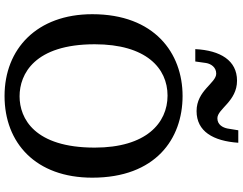

<svg xmlns="http://www.w3.org/2000/svg" viewBox="-128 -890 1027 811"><g transform="rotate(90 385.5 -484.5)"><path d="M40 -360.8C40 -127 186.5 9.8 385.3 9.8C584 9.8 730.5 -122.1 730.5 -360.8C730.5 -627.9 566.9 -742.2 385.3 -742.2C203.6 -742.2 40 -623 40 -360.8ZM386.7 -53.7C293 -53.7 167 -116.7 167 -371.1C167 -587.9 267.6 -678.7 383.8 -678.7C500 -678.7 603.5 -587.9 603.5 -371.1C603.5 -116.7 480.5 -53.7 386.7 -53.7ZM449.2 -801.3C535.2 -801.3 575.7 -871.6 583 -977.5H530.3L522.9 -932.1C519 -912.1 506.8 -889.2 479.5 -889.2C439.9 -889.2 408.2 -972.2 320.8 -972.2C235.4 -972.2 192.9 -901.9 187.5 -795.9H239.7L246.1 -841.3C249.5 -861.8 263.7 -884.3 291 -884.3C331.1 -884.3 362.3 -801.3 449.2 -801.3Z"/></g></svg>

Font: Arbutus Slab
Style: Regular
Weight: 400
Designer: Karolina Lach
Foundry: Karolina Lach
Version: Version 1.001